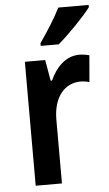

<svg xmlns="http://www.w3.org/2000/svg" viewBox="-54 -868 476 838"><g transform="rotate(-5 183.5 -449.0)"><path d="M367 -822V-832H234C212 -787 177 -733 143 -684V-672H222C268 -711 339 -784 367 -822ZM307 -619C247 -619 204 -573 179 -517H173L157 -609H68V-66H183V-346C183 -442 231 -502 303 -502C313 -502 330 -500 341 -496L351 -613C335 -617 319 -619 307 -619Z"/></g></svg>

Font: Noto Sans Malayalam UI Condensed SemiBold
Style: Regular
Weight: 600
Width: 3
Designer: Jelle Bosma - Monotype Design Team
Foundry: Monotype Imaging Inc.
Version: Version 2.104